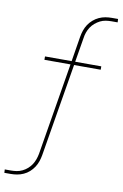

<svg xmlns="http://www.w3.org/2000/svg" viewBox="-128 -792 680 1065"><g transform="rotate(10 212.0 -260.0)"><path d="M-25 215 -26 196H9Q25 196 41 193.5Q57 191 72.5 183.5Q88 176 101 164.5Q114 153 123 139Q132 125 137.5 109.5Q143 94 146 78L232 -441H85V-460H235L258 -601Q261 -619 267 -637Q273 -655 283.5 -671Q294 -687 309 -700Q324 -713 341.5 -721Q359 -729 377 -732Q395 -735 413 -735H448L449 -716H414Q398 -716 382 -713.5Q366 -711 351 -703.5Q336 -696 322.5 -684.5Q309 -673 300 -659Q291 -645 285.5 -629.5Q280 -614 278 -598L255 -460H402V-441H252L165 81Q162 99 156 117Q150 135 139.5 151Q129 167 114.5 180Q100 193 82 201Q64 209 46 212Q28 215 10 215Z"/></g></svg>

Font: Iosevka Etoile Thin
Style: Italic
Weight: 100
Italic angle: -9°
Designer: Belleve Invis
Foundry: Belleve Invis
Version: Version 22.1.2; ttfautohint (v1.8.4)